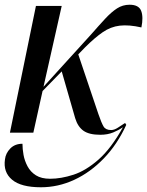

<svg xmlns="http://www.w3.org/2000/svg" viewBox="-22 -561 623 812"><path d="M20 0 130 -536H239L162 -194L362 -414Q397 -454 423 -482Q449 -510 473 -525.5Q497 -541 526 -541Q565 -541 575 -515Q585 -489 576 -445Q523 -457 484.5 -452.5Q446 -448 412 -424.5Q378 -401 337 -360L309 -331L394 -79Q407 -41 416 -26Q425 -11 448 -11Q461 -11 476.5 -21Q492 -31 507 -41L512 -33Q474 50 417 109Q360 168 292 199.5Q224 231 151 231Q67 231 29 199Q-9 167 -1 113Q2 87 21.5 67Q41 47 73 47Q73 69 77.5 94Q82 119 94.5 142.5Q107 166 130 180.5Q153 195 190 195Q236 195 288.5 178Q341 161 394.5 114Q448 67 498 -23Q481 -11 457 -1Q433 9 402 9Q355 9 331 -8Q307 -25 296 -61L239 -259L158 -176L119 0Z"/></svg>

Font: Noto Serif Display SemiCondensed Medium
Style: Italic
Weight: 500
Width: 4
Italic angle: -12°
Designer: Monotype Design Team
Foundry: Monotype Imaging Inc.
Version: Version 2.009